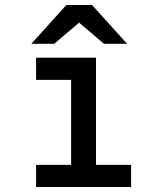

<svg xmlns="http://www.w3.org/2000/svg" viewBox="-20 -752 656 772"><path d="M507 -89V0H125V-89H266V-431H125V-520H366V-89ZM298 -661 198 -576H106L247 -732H350L491 -576H398Z"/></svg>

Font: Overpass Mono Light
Style: Bold
Weight: 600
Monospace: yes
Designer: Delve Withrington, Dave Bailey
Foundry: Delve Fonts
Version: Version 1.000;DELV;Overpass